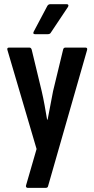

<svg xmlns="http://www.w3.org/2000/svg" viewBox="-20 -722 456 927"><path d="M113.4 185Q108.5 185 106.3 181Q104 177 106 172.1L156.6 -2.6L16.2 -479.4Q11.7 -492.3 24.1 -492.3H121.6Q130 -492.3 133 -482.4L181.2 -282.4Q188.8 -249.8 195.3 -213.9Q201.9 -178 207.4 -144.5H209.9Q216.5 -178 223.3 -214.2Q230.1 -250.4 236.2 -281.9L284.7 -482.4Q286.8 -492.3 296.2 -492.3H392.2Q404.1 -492.3 400.1 -479.4L212.1 176.6Q210.6 185 200.7 185ZM149 -557Q137.1 -557 142.6 -568.9L208.5 -693.3Q213.4 -701.7 222.4 -701.7H302.5Q308.4 -701.7 309.9 -698Q311.4 -694.3 308.4 -688.8L225.7 -564.9Q221.8 -557 210.8 -557Z"/></svg>

Font: Sofia Sans Condensed
Style: Regular
Weight: 400
Designer: Botio Nikoltchev, Ani Petrova
Foundry: lettersoup
Version: Version 4.100